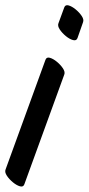

<svg xmlns="http://www.w3.org/2000/svg" viewBox="-44 -493 335 726"><path d="M177 -405 199 -465Q203 -476 215.5 -472.5Q228 -469 242 -457.5Q256 -446 265 -432.5Q274 -419 270 -409L249 -349Q245 -338 232 -341.5Q219 -345 205 -356.5Q191 -368 182 -381.5Q173 -395 177 -405ZM-23 148 128 -267Q132 -278 144.5 -274.5Q157 -271 171 -259.5Q185 -248 194 -234.5Q203 -221 199 -211L48 204Q44 215 31.5 211.5Q19 208 5 196.5Q-9 185 -18 171.5Q-27 158 -23 148Z"/></svg>

Font: Story Script
Style: Regular
Weight: 400
Designer: Lana Roulhac, Ben Buysse
Version: Version 1.000; ttfautohint (v1.8.4.7-5d5b)